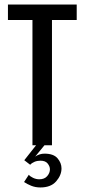

<svg xmlns="http://www.w3.org/2000/svg" viewBox="-20 -640 373 846"><path d="M123 -552H15V-620H318V-552H209V0H123ZM158 186Q136 186 117.5 178.5Q99 171 86 162L107 130Q112 137 125.5 143.5Q139 150 153 150Q176 150 188 136Q200 122 200 106Q200 93 190 80.5Q180 68 158 68Q144 68 132 73Q120 78 113 86L87 66L139 0H176L135 50Q154 37 176 37Q216 37 233.5 57.5Q251 78 251 102Q251 132 227.5 159Q204 186 158 186Z"/></svg>

Font: Smooch Sans Thin SemiBold
Style: Regular
Weight: 600
Version: Version 1.010